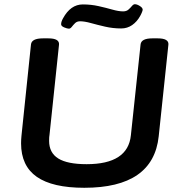

<svg xmlns="http://www.w3.org/2000/svg" viewBox="-20 -884 860 911"><path d="M380 7Q229 7 154.5 -45Q80 -97 80 -204Q80 -222 82 -241L127 -673Q130 -702 184 -702H209Q263 -702 260 -672L215 -245Q213 -235 213 -216Q213 -159 256.5 -132Q300 -105 391 -105Q587 -105 601 -242L647 -673Q650 -702 703 -702H728Q782 -702 779 -672L733 -237Q707 7 380 7ZM307 -748Q299 -748 284.5 -754Q270 -760 270 -769Q270 -781 279 -797Q315 -863 373 -863Q412 -863 447.5 -855Q483 -847 513 -838.5Q543 -830 564 -830Q580 -830 589.5 -838.5Q599 -847 606 -855.5Q613 -864 620 -864Q630 -864 643.5 -855.5Q657 -847 657 -838Q657 -835 654 -827Q651 -819 645 -808Q630 -781 607 -765Q584 -749 555 -749Q516 -749 479 -757.5Q442 -766 411.5 -774.5Q381 -783 360 -783Q345 -783 336 -774Q327 -765 320.5 -756.5Q314 -748 307 -748Z"/></svg>

Font: Asap Expanded Expanded SemiBold
Style: Italic
Weight: 600
Width: 7
Italic angle: -6°
Designer: Pablo Cosgaya
Foundry: Omnibus-Type
Version: Version 3.001; ttfautohint (v1.8.4.7-5d5b)